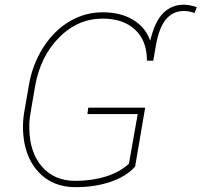

<svg xmlns="http://www.w3.org/2000/svg" viewBox="-20 -772 842 802"><path d="M544.4 -76.2Q508.8 -35.6 442.9 -12.9Q377 9.8 295.4 9.8Q198.7 9.8 139.6 -54.7Q80.6 -119.1 76.2 -227.1Q74.7 -265.6 81.1 -302.7L100.6 -416Q115.7 -503.4 160.6 -573.7Q205.6 -644 270 -682.4Q334.5 -720.7 409.2 -720.7Q482.9 -720.7 535.2 -689.7Q587.4 -658.7 607.4 -602.5Q627 -683.1 662.1 -717.8Q697.3 -752.4 748.5 -752.4Q770.5 -752.4 802.2 -742.2L792.5 -717.8Q769.5 -726.1 748 -726.1Q703.1 -726.1 673.8 -691.9Q644.5 -657.7 631.3 -582.5L620.1 -518.6H593.8Q593.8 -602.5 543.9 -648.4Q494.1 -694.3 409.2 -694.3Q304.7 -694.3 226.6 -615.2Q148.4 -536.1 126.5 -411.4Q104.5 -286.6 103.3 -269Q102.1 -251.5 102.5 -234.4Q104 -135.3 155.3 -75.9Q206.5 -16.6 294.9 -16.6Q364.3 -16.6 422.6 -34.9Q481 -53.2 518.6 -88.4L555.2 -295.4H345.2L348.6 -322.3H586.4Z"/></svg>

Font: Roboto Thin
Style: Italic
Weight: 250
Italic angle: -12°
Designer: Google
Version: Version 2.134; 2016